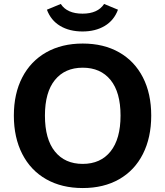

<svg xmlns="http://www.w3.org/2000/svg" viewBox="-20 -941 835 970"><path d="M50 -357Q50 -468 92.5 -550Q135 -632 213.5 -676.5Q292 -721 398 -721Q504 -721 582 -676.5Q660 -632 702 -550Q744 -468 744 -357Q744 -246 702 -163Q660 -80 582 -35.5Q504 9 398 9Q292 9 213.5 -35.5Q135 -80 92.5 -163Q50 -246 50 -357ZM589 -357Q589 -475 538.5 -537Q488 -599 398 -599Q308 -599 257.5 -537Q207 -475 207 -357Q207 -238 257.5 -175.5Q308 -113 398 -113Q488 -113 538.5 -176Q589 -239 589 -357ZM217 -892 287 -921Q319 -872 397 -872Q474 -872 506 -921L576 -892Q556 -838 509 -810Q462 -782 397 -782Q331 -782 284 -810Q237 -838 217 -892Z"/></svg>

Font: Muli ExtraBold
Style: Regular
Weight: 800
Designer: Vernon Adams
Foundry: Vernon Adams
Version: Version 2.000